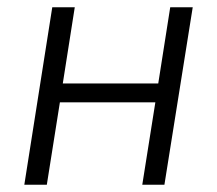

<svg xmlns="http://www.w3.org/2000/svg" viewBox="-20 -509 597 529"><path d="M47 0 124 -489H186L153 -279H416L449 -489H511L433 0H372L408 -227H145L109 0Z"/></svg>

Font: Nunito Sans 10pt SemiCondensed Light
Style: Italic
Weight: 300
Width: 4
Italic angle: -9°
Designer: Vernon Adams
Foundry: Vernon Adams
Version: Version 3.101;gftools[0.9.27]